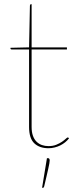

<svg xmlns="http://www.w3.org/2000/svg" viewBox="-20 -693 366 908"><path d="M29.5 0ZM209.5 8Q166.5 8 142 -15.5Q117.5 -39 117.5 -93V-459H36.5Q29.5 -459 29.5 -464V-467L117.5 -469L121.5 -666Q121.5 -668.5 122.8 -670.8Q124 -673 126.5 -673H129.5V-469H296.5V-459H129.5V-93Q129.5 -68 135.8 -50.8Q142 -33.5 153 -22.8Q164 -12 178.5 -7Q193 -2 209.5 -2Q230.5 -2 246.2 -8.5Q262 -15 273 -22.5Q284 -30 290.8 -36.5Q297.5 -43 300.5 -43Q302.5 -43 304.5 -41L306.5 -39Q299 -29 288.2 -20.2Q277.5 -11.5 264.8 -5.2Q252 1 237.8 4.5Q223.5 8 209.5 8ZM207 55Q215 55 215 66Q215 71.5 213.2 81Q211.5 90.5 208.2 105.2Q205 120 200.2 140.2Q195.5 160.5 189 188Q188 191 187 193Q186 195 182 195H179L202 55Z"/></svg>

Font: Lato Hairline
Style: Regular
Weight: 100
Designer: Lukasz Dziedzic
Foundry: tyPoland Lukasz Dziedzic
Version: Version 2.007; 2014-02-27